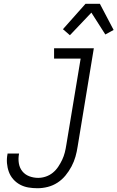

<svg xmlns="http://www.w3.org/2000/svg" viewBox="-20 -991 623 1019"><path d="M179 8Q154 8 130.5 4Q107 0 86.5 -11Q66 -22 50.5 -39.5Q35 -57 27 -79Q19 -101 17 -125Q15 -149 20 -174V-176H81V-175Q76 -149 80 -124.5Q84 -100 98.5 -82Q113 -64 135.5 -55.5Q158 -47 183 -47Q203 -47 223.5 -54Q244 -61 260.5 -74.5Q277 -88 289 -106Q301 -124 310 -143Q319 -162 324 -182Q329 -202 332 -222L408 -680H267V-735H478L392 -213Q388 -186 380.5 -159.5Q373 -133 359.5 -107.5Q346 -82 327.5 -59.5Q309 -37 285 -21.5Q261 -6 233.5 1Q206 8 179 8ZM351 -804 314 -836 434 -971H510L583 -832L539 -808L465 -924Z"/></svg>

Font: Iosevka Term Curly Lt Obl
Style: Regular
Weight: 300
Italic angle: -9°
Designer: Belleve Invis
Foundry: Belleve Invis
Version: Version 32.3.0